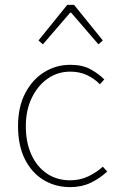

<svg xmlns="http://www.w3.org/2000/svg" viewBox="-20 -756 486 788"><path d="M268 12Q207 12 158.5 -17.5Q110 -47 82 -103Q54 -159 54 -238Q54 -318 84 -374.5Q114 -431 162.5 -460.5Q211 -490 268 -490Q318 -490 351 -472Q384 -454 408 -430L390 -410Q368 -433 337.5 -447.5Q307 -462 268 -462Q217 -462 176 -433.5Q135 -405 110.5 -354.5Q86 -304 86 -238Q86 -172 108.5 -122Q131 -72 172 -44Q213 -16 268 -16Q309 -16 343 -32.5Q377 -49 402 -72L420 -52Q390 -24 352.5 -6Q315 12 268 12ZM156 -574 138 -590 256 -736H284L402 -590L384 -574L272 -704H268Z"/></svg>

Font: Source Sans 3 Variable
Style: Regular
Weight: 200
Designer: Paul D. Hunt
Foundry: Adobe Systems Incorporated
Version: Version 3.026